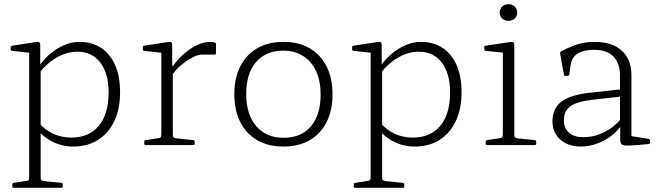

<svg xmlns="http://www.w3.org/2000/svg" viewBox="-20 -696 3162 921"><path d="M120 205V-323H175V205ZM46 205Q39 205 39 198V189Q39 182 46 181L105 172Q115 171 117.5 167Q120 163 120 152V25H175V155Q175 165 178.5 168Q182 171 194 173L274 181Q281 182 281 189V198Q281 205 273 205ZM164 -109Q195 -73 235 -54.5Q275 -36 322 -36Q407 -36 454 -92.5Q501 -149 501 -252Q501 -344 461 -396Q421 -448 351 -448Q303 -448 255.5 -422Q208 -396 169 -347L161 -369Q198 -427 252.5 -461Q307 -495 361 -495Q422 -495 465.5 -466Q509 -437 532.5 -383Q556 -329 556 -253Q556 -174 528.5 -115.5Q501 -57 450.5 -25Q400 7 331 7Q276 7 227.5 -18.5Q179 -44 147 -90ZM120 -323V-468L139 -441L38 -452Q31 -453 31 -460V-469Q31 -476 39 -477L151 -494Q164 -496 168.5 -493Q173 -490 173 -480V-389L175 -371V-323Z M754 0V-323H809V0ZM1016 -441Q1016 -434 1009 -434H951Q943 -434 934.5 -432.5Q926 -431 917 -427Q887 -414 856 -389.5Q825 -365 800 -329L795 -351Q803 -372 822.5 -396.5Q842 -421 869 -443.5Q896 -466 927 -480.5Q958 -495 988 -495Q1016 -495 1016 -485ZM679 0Q672 0 672 -7V-16Q672 -23 679 -24L738 -33Q748 -34 751 -38Q754 -42 754 -53V-180H809V-50Q809 -40 812.5 -37Q816 -34 827 -32L907 -24Q914 -23 914 -16V-7Q914 0 906 0ZM754 -323V-468L772 -441L672 -452Q665 -453 665 -460V-469Q665 -476 672 -477L784 -494Q797 -496 801.5 -493Q806 -490 806 -480V-389L809 -371V-323Z M1339 7Q1267 7 1214 -23.5Q1161 -54 1132.5 -110.5Q1104 -167 1104 -244Q1104 -321 1132.5 -377.5Q1161 -434 1214 -464.5Q1267 -495 1339 -495Q1413 -495 1465.5 -464.5Q1518 -434 1546.5 -377.5Q1575 -321 1575 -244Q1575 -166 1546.5 -110Q1518 -54 1465.5 -23.5Q1413 7 1339 7ZM1340 -35Q1425 -35 1471.5 -90Q1518 -145 1518 -243Q1518 -308 1496 -355Q1474 -402 1434 -427.5Q1394 -453 1339 -453Q1255 -453 1208 -398Q1161 -343 1161 -245Q1161 -147 1209 -91Q1257 -35 1340 -35Z M1758 205V-323H1813V205ZM1684 205Q1677 205 1677 198V189Q1677 182 1684 181L1743 172Q1753 171 1755.5 167Q1758 163 1758 152V25H1813V155Q1813 165 1816.5 168Q1820 171 1832 173L1912 181Q1919 182 1919 189V198Q1919 205 1911 205ZM1802 -109Q1833 -73 1873 -54.5Q1913 -36 1960 -36Q2045 -36 2092 -92.5Q2139 -149 2139 -252Q2139 -344 2099 -396Q2059 -448 1989 -448Q1941 -448 1893.5 -422Q1846 -396 1807 -347L1799 -369Q1836 -427 1890.5 -461Q1945 -495 1999 -495Q2060 -495 2103.5 -466Q2147 -437 2170.5 -383Q2194 -329 2194 -253Q2194 -174 2166.5 -115.5Q2139 -57 2088.5 -25Q2038 7 1969 7Q1914 7 1865.5 -18.5Q1817 -44 1785 -90ZM1758 -323V-468L1777 -441L1676 -452Q1669 -453 1669 -460V-469Q1669 -476 1677 -477L1789 -494Q1802 -496 1806.5 -493Q1811 -490 1811 -480V-389L1813 -371V-323Z M2392 0V-324H2447V0ZM2317 0Q2310 0 2310 -7V-16Q2310 -23 2317 -24L2376 -33Q2386 -34 2389 -38Q2392 -42 2392 -53V-180H2447V-50Q2447 -40 2450.5 -37Q2454 -34 2465 -32L2545 -24Q2552 -23 2552 -16V-7Q2552 0 2544 0ZM2392 -324V-468L2410 -442L2310 -452Q2303 -453 2303 -461V-469Q2303 -476 2310 -477L2425 -494Q2438 -496 2442.5 -493Q2447 -490 2447 -481V-324ZM2420 -596Q2401 -596 2389 -607.5Q2377 -619 2377 -636Q2377 -653 2389 -664.5Q2401 -676 2420 -676Q2437 -676 2449 -664.5Q2461 -653 2461 -636Q2461 -619 2449 -607.5Q2437 -596 2420 -596Z M2765 7Q2705 7 2667.5 -26.5Q2630 -60 2630 -114Q2630 -176 2673 -208.5Q2716 -241 2808 -251L2963 -268L2962 -233L2818 -217Q2745 -208 2715 -185.5Q2685 -163 2685 -119Q2685 -81 2709.5 -59.5Q2734 -38 2777 -38Q2822 -38 2858.5 -53Q2895 -68 2920 -88Q2945 -108 2955 -122L2965 -108Q2961 -93 2944 -73.5Q2927 -54 2899.5 -35.5Q2872 -17 2837.5 -5Q2803 7 2765 7ZM2954 -331Q2954 -393 2922.5 -425Q2891 -457 2830 -457Q2803 -457 2779 -451Q2755 -445 2738.5 -429.5Q2722 -414 2717 -383L2711 -339Q2709 -332 2702 -332H2693Q2686 -332 2685 -339Q2680 -365 2675.5 -389.5Q2671 -414 2667 -439Q2666 -446 2672 -450Q2695 -463 2737.5 -479Q2780 -495 2833 -495Q2917 -495 2963 -452.5Q3009 -410 3009 -335V-162H2954ZM3009 -162V-19L2989 -46L3091 -30Q3098 -28 3098 -21V-12Q3098 -5 3090 -5L3036 0Q2999 3 2981.5 2Q2964 1 2959.5 -6.5Q2955 -14 2955 -28V-96L2954 -102V-162Z"/></svg>

Font: Hahmlet ExtraLight
Style: Regular
Weight: 250
Designer: Minjoo Ham & Mark Frömberg
Foundry: hypertype
Version: Version 1.002